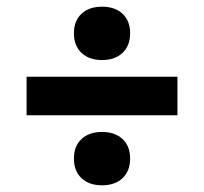

<svg xmlns="http://www.w3.org/2000/svg" viewBox="-20 -547 610 574"><path d="M285 -527Q323.5 -527 346.2 -506Q369 -485 369 -447.5Q369 -410 346.2 -388.8Q323.5 -367.5 285 -367.5Q246.5 -367.5 223.8 -388.8Q201 -410 201 -447.5Q201 -485 223.8 -506Q246.5 -527 285 -527ZM59.5 -317.5H510.5V-202.5H59.5ZM285 -152.5Q323.5 -152.5 346.2 -131.5Q369 -110.5 369 -73Q369 -35.5 346.2 -14.2Q323.5 7 285 7Q246.5 7 223.8 -14.2Q201 -35.5 201 -73Q201 -110.5 223.8 -131.5Q246.5 -152.5 285 -152.5Z"/></svg>

Font: Newsreader Caption
Style: Bold
Weight: 700
Designer: Hugues Gentile
Foundry: Production Type
Version: Version 1.001